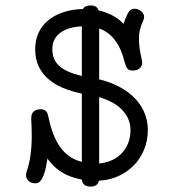

<svg xmlns="http://www.w3.org/2000/svg" viewBox="-20 -651 642 709"><path d="M451.2 -600.1Q460.4 -618.7 476.1 -618.7Q483.9 -618.7 490.5 -616Q497.1 -613.3 502 -608.9Q506.8 -604.5 509.5 -599.4Q512.2 -594.2 512.2 -589.4Q512.2 -581.1 507.8 -571.8Q500.5 -557.1 496.6 -540.3Q492.7 -523.4 493.2 -504.9Q493.2 -489.7 495.8 -470.9Q498.5 -452.1 503.9 -429.2Q504.4 -426.8 504.6 -424.3Q504.9 -421.9 504.9 -419.4Q504.9 -406.7 495.8 -398.7Q486.8 -390.6 469.2 -390.6Q461.9 -390.6 457.3 -392.6Q452.6 -394.5 449.7 -398.7Q446.8 -402.8 444.6 -408.7Q442.4 -414.6 439.9 -422.9Q416 -521 346.2 -545.9V-357.9Q378.4 -350.6 405.3 -337.9Q443.4 -320.8 470.2 -295.9Q497.1 -271 511.5 -239.3Q525.9 -207.5 525.9 -170.9Q525.9 -131.8 511.7 -97.7Q497.6 -63.5 471.9 -38.1Q446.3 -12.7 411.1 2Q380.4 14.6 345.2 16.1Q340.8 38.1 314.5 38.1Q285.2 38.1 282.2 12.2Q254.4 6.8 230 -3.4Q184.6 -23.9 155.3 -65.4Q152.8 -50.8 149.7 -34.7Q146.5 -18.6 141.6 -5.1Q136.7 8.3 129.4 17.1Q122.1 25.9 111.3 25.9Q94.2 25.9 85.2 16.8Q76.2 7.8 76.2 -3.4Q76.2 -10.3 78.1 -16.6Q87.9 -44.4 92.5 -76.9Q97.2 -109.4 97.2 -148.9Q97.2 -163.6 96.7 -179.7Q96.2 -195.8 95.2 -213.4H95.7V-217.3Q95.7 -231.4 104.7 -239.5Q113.8 -247.6 131.3 -247.6Q153.8 -247.6 158.2 -221.7Q167.5 -176.3 182.1 -143.3Q196.8 -110.4 218 -89.1Q239.3 -67.9 267.6 -57.6Q274.9 -55.2 282.2 -53.2V-305.2Q252 -311.5 226.6 -320.8Q189.9 -334 163.8 -354.7Q137.7 -375.5 123.8 -403.8Q109.9 -432.1 109.9 -469.7Q109.9 -502.9 122.6 -530.3Q135.3 -557.6 159.2 -576.9Q183.1 -596.2 217.3 -606.9Q248 -616.7 286.1 -617.7Q293.9 -630.9 314.5 -630.9Q338.4 -630.9 344.2 -612.3Q358.9 -609.4 373 -604Q409.2 -590.8 437 -563Q440.4 -578.6 451.2 -600.1ZM385.7 -56.2Q409.2 -65.4 426 -81.5Q442.9 -97.7 452.4 -120.4Q461.9 -143.1 461.9 -170.9Q461.9 -195.3 451.4 -216.6Q440.9 -237.8 421.4 -254.4Q401.9 -271 373.5 -282.7Q360.4 -288.1 346.2 -292.5V-47.4Q367.2 -49.3 385.7 -56.2ZM205.1 -531.7Q173.3 -509.8 173.3 -469.7Q173.3 -446.8 181.6 -429.9Q189.9 -413.1 207.8 -400.4Q225.6 -387.7 253.4 -378.4Q266.6 -374.5 282.2 -370.6V-553.7Q233.9 -551.8 205.1 -531.7Z"/></svg>

Font: Erica Type
Style: Regular
Weight: 400
Designer: Peter Wiegel
Foundry: Peter Wiegel
Version: Version 1.000 2010 initial release